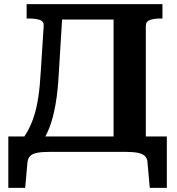

<svg xmlns="http://www.w3.org/2000/svg" viewBox="-20 -730 853 923"><path d="M245 -710H597V-636H245ZM681 -28H526V-710H761V-641H751Q721 -641 701 -634Q681 -627 681 -605ZM689 50Q688 31 676.5 20Q665 9 642 4.5Q619 0 579 0H222Q182 0 159 4.5Q136 9 125 20Q114 31 112 51L101 173H20V-74H782V173H700ZM179 -42H75Q97 -71 114 -102Q131 -133 143.5 -171.5Q156 -210 164 -262Q172 -314 176 -386L190 -605Q192 -627 171.5 -634Q151 -641 121 -641H108V-710H283L263 -383Q258 -289 246.5 -225.5Q235 -162 218.5 -119Q202 -76 179 -42Z"/></svg>

Font: Roboto Serif SemiBold
Style: Regular
Weight: 600
Designer: Greg Gazdowicz
Foundry: Commercial Type
Version: Version 1.008